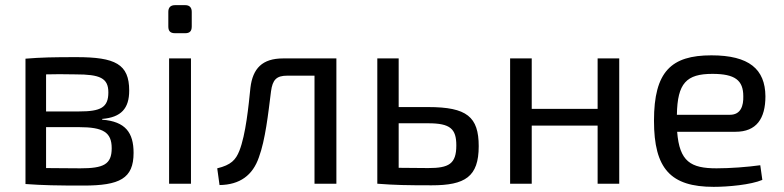

<svg xmlns="http://www.w3.org/2000/svg" viewBox="-20 -714 3045 746"><path d="M377 -252C451 -258 482 -293 482 -362C482 -465 428 -492 277 -492C187 -492 140 -491 79 -486V1C148 6 201 7 304 7C445 7 499 -20 499 -120C499 -198 468 -242 377 -249ZM159 -281V-425C190 -426 228 -426 274 -425C368 -425 401 -411 401 -355C401 -296 371 -281 287 -281ZM159 -220H287C381 -220 414 -200 414 -138C414 -75 382 -60 292 -60C240 -60 194 -61 159 -61Z M660 -694C642 -694 634 -684 634 -668V-611C634 -593 642 -585 660 -585H700C717 -585 725 -593 725 -611V-668C725 -684 717 -694 700 -694ZM722 0V-487H637V0Z M1287 -487H1080C999 -487 962 -448 953 -373C946 -304 935 -191 910 -128C896 -93 878 -73 824 -60L833 5C912 4 962 -33 986 -103C1011 -171 1022 -271 1033 -359C1039 -404 1054 -420 1096 -420H1202V0H1287Z M1529 -298V-487H1446V0H1449C1513 5 1560 6 1657 6C1787 6 1840 -27 1840 -146C1840 -260 1794 -298 1644 -298ZM1529 -62V-235H1644C1730 -235 1753 -213 1753 -149C1753 -77 1724 -61 1644 -61Z M2386 -487H2302V-291H2046V-487H1962V0H2046V-226H2302V0H2386Z M2838 -202C2919 -202 2954 -253 2954 -340C2953 -445 2891 -499 2744 -499C2588 -499 2521 -436 2521 -245C2521 -58 2586 12 2753 12C2809 12 2897 4 2942 -15L2934 -72C2884 -65 2817 -60 2764 -60C2664 -60 2620 -86 2611 -202ZM2610 -268C2612 -391 2647 -427 2748 -427C2836 -427 2868 -402 2868 -340C2869 -304 2859 -268 2816 -268Z"/></svg>

Font: SnT
Style: Regular
Weight: 400
Designer: Natanael Gama
Version: Version 1.001;PS 001.001;hotconv 1.0.70;makeotf.lib2.5.58329